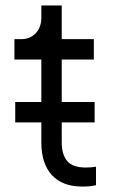

<svg xmlns="http://www.w3.org/2000/svg" viewBox="-20 -680 428 706"><path d="M132 -156V-230H36V-305H132V-461H33V-536H58Q91 -536 111.5 -558Q132 -580 132 -615V-660H207V-536H325V-461H207V-305H328V-230H207V-156Q207 -112 227 -88Q247 -64 295 -64Q317 -64 333 -67V1Q313 6 282 6Q210 6 171 -36Q132 -78 132 -156Z"/></svg>

Font: Eudoxus Sans
Style: Regular
Weight: 400
Designer: Stijn de Vries
Foundry: tokotype
Version: Version 2.005